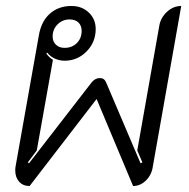

<svg xmlns="http://www.w3.org/2000/svg" viewBox="-20 -613 632 642"><path d="M31 -43Q31 -52 32 -56L110 -495Q118 -542 147 -567.5Q176 -593 219 -593Q254 -593 277 -571Q300 -549 300 -516Q300 -472 269.5 -441Q239 -410 196 -410Q179 -410 163.5 -417Q148 -424 138 -437L135 -434Q144 -421 157 -413L103 -110L73 -70L77 -67L286 -337Q298 -352 314 -352Q329 -352 335 -337L450 -67L456 -70L439 -110L513 -529Q518 -555 539 -574Q560 -593 586 -593L491 -56Q487 -28 468 -9.5Q449 9 425 9L303 -282L79 9Q57 9 44 -5.5Q31 -20 31 -43ZM253 -510Q253 -527 242.5 -537.5Q232 -548 213 -548Q189 -548 172.5 -531.5Q156 -515 156 -491Q156 -474 167 -463.5Q178 -453 196 -453Q221 -453 237 -469Q253 -485 253 -510Z"/></svg>

Font: K2D ExtraLight
Style: Italic
Weight: 275
Italic angle: -10°
Designer: Katatrad Aksorn Co.,Ltd.
Foundry: Cadson Demak Co.,Ltd.
Version: Version 1.000; ttfautohint (v1.6)